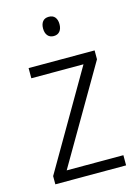

<svg xmlns="http://www.w3.org/2000/svg" viewBox="-112 -793 620 857"><g transform="rotate(-15 198.0 -365.0)"><path d="M362 0H35V-38L295 -485H54V-532H359V-491L100 -47H362ZM200 -730Q219 -730 228.5 -718Q238 -706 238 -686Q238 -665 228 -653Q218 -641 200 -641Q182 -641 172 -653Q162 -665 162 -686Q162 -706 171.5 -718Q181 -730 200 -730Z"/></g></svg>

Font: Noto Sans Hebrew SemiCondensed Light
Style: Regular
Weight: 300
Width: 4
Designer: Monotype Design Team
Foundry: Monotype Imaging Inc.
Version: Version 2.003